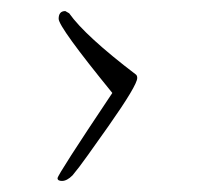

<svg xmlns="http://www.w3.org/2000/svg" viewBox="-20 -456 358 347"><path d="M92 -129Q84 -129 84 -134Q84 -140 183 -288Q86 -407 86 -422Q86 -436 98 -436L105 -432Q134 -391 226 -321Q228 -319 228 -315Q228 -302 176 -228Q154 -197 138 -174.5Q122 -152 111 -139Q101 -129 92 -129Z"/></svg>

Font: Shalimar
Style: Regular
Weight: 400
Designer: Robert E. Leuschke
Foundry: Robert E. Leuschke
Version: Version 1.010; ttfautohint (v1.8.3)